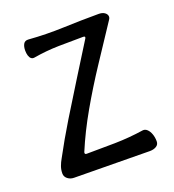

<svg xmlns="http://www.w3.org/2000/svg" viewBox="-101 -587 612 674"><g transform="rotate(-20 205.0 -250.0)"><path d="M128 -68Q127 -64 128.5 -62Q130 -60 134 -60Q187 -60 240.5 -61Q294 -62 347 -70Q356 -71 363.5 -64Q371 -57 375.5 -44.5Q380 -32 380 -17Q380 -5 370 1Q360 7 346 7L64 4Q50 4 40 -4Q30 -12 30 -24Q30 -38 34.5 -50.5Q39 -63 46 -75Q77 -133 115 -195.5Q153 -258 192.5 -321Q232 -384 268 -442Q270 -445 269 -447.5Q268 -450 263 -450Q217 -450 170.5 -449Q124 -448 77 -440Q70 -439 65 -443Q60 -447 57.5 -455.5Q55 -464 55 -474Q55 -489 60.5 -498.5Q66 -508 79 -507Q144 -502 210 -504.5Q276 -507 341 -507Q354 -507 362 -502Q370 -497 372 -489.5Q374 -482 368 -474Q325 -409 280 -341Q235 -273 195.5 -204Q156 -135 128 -68Z"/></g></svg>

Font: Winky Sans Light
Style: Regular
Weight: 300
Designer: Simon Atzbach
Foundry: typofactur
Version: Version 1.205